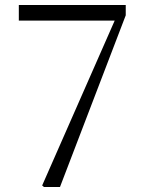

<svg xmlns="http://www.w3.org/2000/svg" viewBox="-20 -745 580 765"><path d="M155 0H219L481 -684V-725H55V-663H437L148 -6Z"/></svg>

Font: Noto Serif TC Light
Style: Regular
Weight: 300
Designer: Ryoko NISHIZUKA 西塚涼子 (kana & ideographs); Frank Grießhammer (Latin, Greek & Cyrillic); Wenlong ZHANG 张文龙 (bopomofo); San
Foundry: Adobe
Version: Version 2.001;hotconv 1.1.0;makeotfexe 2.6.0